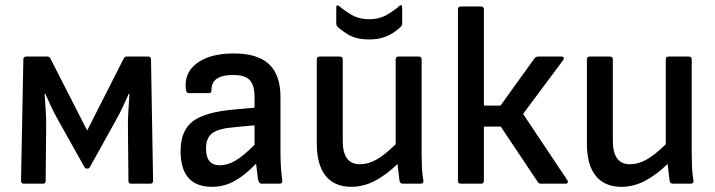

<svg xmlns="http://www.w3.org/2000/svg" viewBox="-20 -708 2756 740"><path d="M72 0Q61 0 61 -11L70 -479Q70 -490 81 -490H163Q171 -490 175 -481L316 -205L456 -481Q461 -490 468 -490H551Q562 -490 562 -479L570 -11Q570 0 559 0H486Q475 0 475 -11L473 -229Q473 -250 475 -284.5Q477 -319 479 -346H476Q465 -321 454 -297.5Q443 -274 433 -256L326 -63Q323 -58 316 -58Q309 -58 306 -63L198 -256Q188 -274 177 -297.5Q166 -321 155 -346H152Q154 -319 156 -284.5Q158 -250 158 -229L156 -11Q156 0 146 0Z M797 12Q676 12 676 -126Q676 -204 722.5 -240Q769 -276 883 -286L961 -293V-333Q961 -380 942.5 -399.5Q924 -419 878 -419Q794 -419 795 -360Q795 -349 785 -349H708Q697 -349 696 -367Q690 -429 740.5 -465.5Q791 -502 881 -502Q973 -502 1017 -460.5Q1061 -419 1061 -334V-123Q1061 -88 1063 -61Q1065 -34 1068 -12Q1069 0 1057 0H988Q979 0 975 -14Q974 -21 971.5 -39.5Q969 -58 967 -77Q922 -31 882.5 -9.5Q843 12 797 12ZM774 -135Q774 -71 827 -71Q856 -71 886 -88Q916 -105 961 -150V-225L886 -218Q823 -213 798.5 -195Q774 -177 774 -135Z M1334 12Q1269 12 1235 -30.5Q1201 -73 1201 -154V-479Q1201 -490 1212 -490H1290Q1301 -490 1301 -479V-165Q1301 -75 1367 -75Q1399 -75 1431 -93Q1463 -111 1505 -152V-479Q1505 -490 1516 -490H1594Q1605 -490 1605 -479V-123Q1605 -95 1606 -66.5Q1607 -38 1612 -11Q1613 0 1600 0H1533Q1522 0 1520 -10Q1518 -26 1516 -42.5Q1514 -59 1512 -76Q1469 -34 1425 -11Q1381 12 1334 12ZM1403 -556Q1352 -556 1321.5 -575Q1291 -594 1280 -606Q1276 -610 1276 -619V-678Q1276 -685 1279 -687Q1282 -689 1288 -684Q1303 -670 1333 -652Q1363 -634 1403 -634Q1443 -634 1473 -652Q1503 -670 1518 -684Q1524 -690 1527 -687.5Q1530 -685 1530 -678V-619Q1530 -610 1526 -606Q1518 -598 1502 -586Q1486 -574 1461.5 -565Q1437 -556 1403 -556Z M2167 -13Q2170 -8 2168 -4Q2166 0 2160 0H2066Q2057 0 2053 -6L1910 -220H1845V-11Q1845 0 1834 0H1756Q1745 0 1745 -11V-672Q1745 -683 1756 -683H1834Q1845 -683 1845 -672V-301H1909L2040 -483Q2045 -490 2054 -490H2144Q2151 -490 2152.5 -486Q2154 -482 2151 -477L1996 -269Z M2375 12Q2310 12 2276 -30.5Q2242 -73 2242 -154V-479Q2242 -490 2253 -490H2331Q2342 -490 2342 -479V-165Q2342 -75 2408 -75Q2440 -75 2472 -93Q2504 -111 2546 -152V-479Q2546 -490 2557 -490H2635Q2646 -490 2646 -479V-123Q2646 -95 2647 -66.5Q2648 -38 2653 -11Q2654 0 2641 0H2574Q2563 0 2561 -10Q2559 -26 2557 -42.5Q2555 -59 2553 -76Q2510 -34 2466 -11Q2422 12 2375 12Z"/></svg>

Font: Sofia Sans SemiBold
Style: Regular
Weight: 600
Designer: Botio Nikoltchev, Ani Petrova
Foundry: lettersoup
Version: Version 4.101; ttfautohint (v1.8.4.7-5d5b)